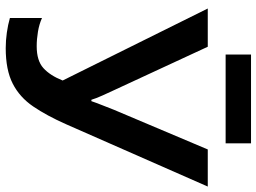

<svg xmlns="http://www.w3.org/2000/svg" viewBox="-136 -774 919 688"><g transform="rotate(90 324.0 -429.5)"><path d="M425 -207Q394 -137 361 -88.5Q328 -40 279 -15Q230 10 152 10Q125 10 96.5 6Q68 2 44 -5V-120Q66 -110 93 -105.5Q120 -101 145 -101Q197 -101 223.5 -125Q250 -149 268 -194L10 -714H147L305 -373Q311 -360 321.5 -337Q332 -314 337 -297H342Q347 -312 356.5 -336Q366 -360 373 -378L515 -714H648ZM493 -869V-778H175V-869Z"/></g></svg>

Font: Noto Sans SemiBold
Style: Regular
Weight: 600
Designer: Monotype Design Team
Foundry: Monotype Imaging Inc.
Version: Version 2.007